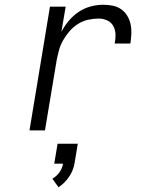

<svg xmlns="http://www.w3.org/2000/svg" viewBox="-20 -548 640 807"><path d="M104 0 190 -520H256L238 -414Q251 -439 269.5 -461Q288 -483 311.5 -498.5Q335 -514 361.5 -521Q388 -528 414 -528Q435 -528 454.5 -524Q474 -520 489.5 -509Q505 -498 515 -481.5Q525 -465 529 -445.5Q533 -426 532 -405.5Q531 -385 528 -365H462Q466 -384 465.5 -403Q465 -422 456.5 -438Q448 -454 431 -462Q414 -470 395 -470Q373 -470 350.5 -465Q328 -460 308 -447.5Q288 -435 272.5 -417Q257 -399 245.5 -379Q234 -359 228 -337Q222 -315 218 -294L169 0ZM226 239 200 203Q218 193 230 176Q242 159 245 140H208L222 56H307L293 140Q288 169 270 195.5Q252 222 226 239Z"/></svg>

Font: Iosevka SS04 Lt Ex Obl
Style: Regular
Weight: 300
Width: 7
Italic angle: -9°
Monospace: yes
Designer: Belleve Invis
Foundry: Belleve Invis
Version: Version 19.0.0; ttfautohint (v1.8.4)